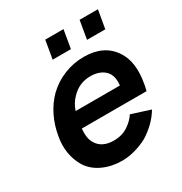

<svg xmlns="http://www.w3.org/2000/svg" viewBox="-180 -896 987 1043"><g transform="rotate(-30 313.5 -374.5)"><path d="M347 -649H232.5L252 -763.5H366.5ZM562.5 -649H448L467.5 -763.5H582.5ZM197 -154Q211.5 -128.5 238.2 -115.2Q265 -102 301 -102Q354.5 -102 392.5 -128Q410 -140 423.8 -153.5Q437.5 -167 447 -182.5L564.5 -145Q543.5 -109 511.8 -78.5Q480 -48 445 -27Q408.5 -7.5 367.2 4Q326 15.5 286.5 15.5Q221.5 15.5 167.5 -9Q114 -33.5 84.5 -78Q58.5 -120.5 50 -170.5Q41.5 -220.5 52 -275Q62.5 -337 89 -391Q115.5 -445 156 -485.5Q202.5 -530.5 262 -554.2Q321.5 -578 385.5 -578Q511.5 -578 570 -489.5Q620 -415 598 -289.5Q597 -282.5 594.8 -271.5Q592.5 -260.5 588.5 -246H182.5Q177 -185.5 197 -154ZM245 -417.5Q215 -387.5 201 -345H479Q484.5 -391 466.5 -422Q452 -445 425.5 -457Q399 -469 365.5 -469Q293.5 -469 245 -417.5Z"/></g></svg>

Font: Russisch Sans
Style: Bold Italic
Weight: 700
Italic angle: -10°
Designer: Michael Sharanda (font) & Cristiano Sobral (main changes)
Foundry: Michael Sharanda
Version: Version 2.00;September 8, 2020;FontCreator 13.0.0.2681 64-bi